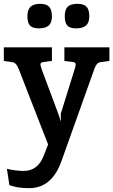

<svg xmlns="http://www.w3.org/2000/svg" viewBox="-31 -732 591 1002"><path d="M540 -485V-414L496 -408Q482 -406 475 -398Q468 -390 461 -371L290 108Q240 250 121 250Q59 250 18 234L5 149Q52 160 93 160Q166 160 197 81L220 22L67 -371Q60 -389 51.5 -398Q43 -407 29 -408L-11 -414V-485H240V-414L194 -408Q180 -406 180 -395Q180 -390 187 -369L274 -136L287 -97L286 -138L358 -369Q364 -387 364 -395Q364 -407 351 -408L305 -414V-485ZM112 -647Q112 -681 128 -696.5Q144 -712 179 -712Q211 -712 225.5 -696.5Q240 -681 240 -647Q240 -614 223.5 -599Q207 -584 172 -584Q139 -584 125.5 -598.5Q112 -613 112 -647ZM307 -647Q307 -682 322.5 -697Q338 -712 373 -712Q406 -712 420.5 -697Q435 -682 435 -647Q435 -614 418 -599Q401 -584 366 -584Q334 -584 320.5 -598.5Q307 -613 307 -647Z"/></svg>

Font: Enriqueta SemiBold
Style: Regular
Weight: 600
Designer: Viviana Monsalve, Gustavo Ibarra
Foundry: 72Puntos
Version: Version 2.000